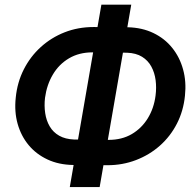

<svg xmlns="http://www.w3.org/2000/svg" viewBox="-20 -760 822 810"><path d="M375 -646 519 -645Q579.6 -643.6 627.2 -620.6Q674.8 -597.7 706.5 -558.1Q738.3 -518.6 752.4 -467Q766.6 -415.5 760.3 -356.4Q753.9 -292 726.3 -238.3Q698.7 -184.6 654.5 -145.5Q610.4 -106.4 553.7 -84.7Q497.1 -63 433.1 -63L288.6 -64Q228 -64.9 180.4 -87.2Q132.8 -109.4 100.8 -147.9Q68.8 -186.5 54.4 -237.5Q40 -288.6 46.4 -347.7Q52.7 -412.6 80.3 -467Q107.9 -521.5 152.1 -561.5Q196.3 -601.6 252.9 -623.8Q309.6 -646 375 -646ZM370.1 -539.1Q313.5 -539.1 271 -513.9Q228.5 -488.8 202.9 -445.3Q177.2 -401.9 169.9 -347.2Q166 -313.5 170.7 -282.5Q175.3 -251.5 189.7 -226.8Q204.1 -202.1 229.7 -187.5Q255.4 -172.9 292.5 -171.4L438.5 -169.9Q494.1 -169.9 535.9 -194.3Q577.6 -218.8 603.5 -261Q629.4 -303.2 636.2 -356.4Q640.6 -390.1 636.5 -421.9Q632.3 -453.6 618.4 -479.2Q604.5 -504.9 579.3 -520.5Q554.2 -536.1 516.1 -537.6ZM533.7 -740.2 400.4 29.3H274.4L407.7 -740.2Z"/></svg>

Font: Roboto SemiBold
Style: Italic
Weight: 600
Designer: Christian Robertson
Foundry: Google
Version: Version 3.009; 2024